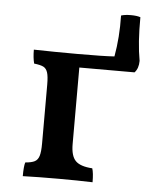

<svg xmlns="http://www.w3.org/2000/svg" viewBox="-50 -716 643 762"><g transform="rotate(5 271.5 -335.0)"><path d="M491 -494Q491 -464 475 -447H255V-142Q255 -95 274 -75.5Q293 -56 341 -53Q347 -35 347 2Q287 0 213 0Q129 0 69 2Q69 -37 74 -53Q99 -55 111.5 -61.5Q124 -68 129 -84.5Q134 -101 134 -134V-368Q134 -401 129 -416.5Q124 -432 112.5 -438Q101 -444 75 -447Q69 -470 69 -502Q153 -500 243 -500Q348 -500 390 -503Q404 -580 402 -667Q417 -672 441 -672Q465 -672 479 -667Q478 -565 491 -494Z"/></g></svg>

Font: Vollkorn SC SemiBold
Style: Regular
Weight: 600
Designer: Friedrich Althausen
Foundry: Friedrich Althausen
Version: Version 4.015